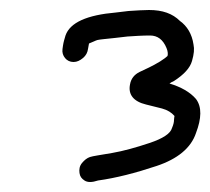

<svg xmlns="http://www.w3.org/2000/svg" viewBox="-20 -662 421 384"><path d="M158 -575C166 -578 171 -581 175 -582C179 -583 190 -584 209 -586L235 -589C250 -590 265 -591 280 -591C295 -591 306 -583 313 -566C316 -559 316 -553 315 -550C313 -548 308 -544 300 -539C292 -534 284 -530 278 -527L259 -518C249 -513 242 -505 240 -493C236 -473 247 -459 272 -453C283 -450 293 -448 304 -445C315 -442 323 -437 329 -430C329 -429 328 -426 328 -422C328 -418 327 -413 324 -406C321 -395 306 -385 279 -376C252 -367 227 -360 204 -356C181 -352 166 -350 160 -348C154 -346 149 -342 144 -336C139 -330 138 -323 139 -316C140 -309 143 -305 149 -301C155 -297 164 -297 176 -301C212 -306 251 -316 293 -330C335 -344 362 -366 372 -396C383 -425 384 -448 372 -464C360 -478 342 -488 319 -495C322 -497 325 -499 328 -500C348 -513 360 -526 364 -540C368 -554 369 -564 367 -573C364 -594 354 -610 340 -620C325 -635 305 -642 278 -642C267 -642 253 -641 237 -640L212 -637C154 -632 120 -617 111 -591C109 -584 107 -578 106 -571L105 -564C104 -557 106 -551 110 -546C114 -541 120 -538 127 -538C134 -538 140 -541 146 -546C152 -551 155 -557 156 -564Z"/></svg>

Font: AppleStorm
Style: Ita
Weight: 400
Foundry: Cannot Into Space Fonts
Version: Version 1.01